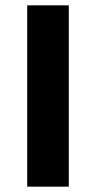

<svg xmlns="http://www.w3.org/2000/svg" viewBox="-20 -700 361 720"><path d="M238 0V-680H82V0Z"/></svg>

Font: Catamaran ExtraBold
Style: Regular
Weight: 800
Designer: Pria Ravichandran
Version: Version 2.000